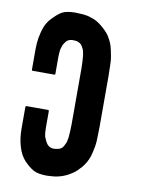

<svg xmlns="http://www.w3.org/2000/svg" viewBox="-81 -747 601 811"><g transform="rotate(10 220.0 -341.5)"><path d="M132.8 -418Q102.5 -418 42 -418Q40 -418 38.1 -418.9Q37.1 -419.9 37.1 -422.9Q37.1 -452.1 37.1 -511.7Q37.1 -523.4 38.1 -535.2Q39.1 -547.9 41 -559.6Q45.9 -586.9 54.7 -609.4Q64.5 -631.8 79.1 -646.5Q99.6 -668.9 119.1 -680.7Q138.7 -691.4 176.8 -691.4Q185.5 -691.4 197.3 -690.4Q209 -690.4 218.8 -688.5Q229.5 -687.5 240.2 -683.6Q250 -680.7 259.8 -676.8Q270.5 -671.9 280.3 -665Q290 -658.2 299.8 -649.4Q308.6 -641.6 318.4 -630.9Q328.1 -620.1 335 -605.5Q342.8 -591.8 346.7 -578.1Q350.6 -565.4 356.4 -534.2Q359.4 -516.6 359.4 -496.1Q360.4 -475.6 360.4 -451.2Q360.4 -450.2 360.4 -446.3Q360.4 -446.3 360.4 -446.3Q360.4 -446.3 360.4 -445.3Q360.4 -376 360.4 -236.3Q360.4 -236.3 360.4 -236.3Q360.4 -236.3 360.4 -235.4Q360.4 -234.4 360.4 -232.4Q360.4 -209 359.4 -188.5Q359.4 -168.9 356.4 -150.4Q350.6 -120.1 346.7 -107.4Q342.8 -94.7 335 -80.1Q327.1 -66.4 318.4 -55.7Q308.6 -44.9 299.8 -36.1Q294.9 -32.2 289.1 -27.3Q284.2 -23.4 279.3 -20.5Q273.4 -16.6 267.6 -13.7Q261.7 -9.8 255.9 -7.8Q245.1 -2.9 235.4 0Q224.6 2.9 214.8 4.9Q205.1 5.9 195.3 6.8Q185.5 7.8 176.8 7.8Q138.7 7.8 119.1 -2.9Q99.6 -13.7 78.1 -36.1Q57.6 -58.6 47.9 -91.8Q37.1 -126 37.1 -170.9Q37.1 -201.2 37.1 -261.7Q37.1 -263.7 38.1 -265.6Q40 -266.6 42 -266.6Q72.3 -266.6 132.8 -266.6Q134.8 -266.6 136.7 -265.6Q137.7 -263.7 137.7 -261.7Q137.7 -237.3 137.7 -189.5Q137.7 -178.7 138.7 -169.9Q139.6 -160.2 141.6 -152.3Q144.5 -145.5 147.5 -138.7Q150.4 -131.8 153.3 -127.9Q156.2 -123 160.2 -119.1Q164.1 -116.2 168 -113.3Q172.9 -111.3 176.8 -110.4Q181.6 -109.4 185.5 -109.4Q193.4 -109.4 200.2 -111.3Q207 -112.3 211.9 -114.3Q216.8 -117.2 221.7 -121.1Q225.6 -126 228.5 -131.8Q232.4 -138.7 235.4 -146.5Q237.3 -155.3 239.3 -167Q240.2 -177.7 241.2 -192.4Q242.2 -206.1 242.2 -223.6Q242.2 -303.7 242.2 -463.9Q242.2 -480.5 241.2 -494.1Q240.2 -508.8 239.3 -519.5Q237.3 -530.3 235.4 -539.1Q232.4 -547.9 228.5 -553.7Q225.6 -559.6 221.7 -563.5Q216.8 -568.4 211.9 -570.3Q207 -573.2 200.2 -574.2Q193.4 -575.2 185.5 -575.2Q181.6 -575.2 176.8 -574.2Q172.9 -574.2 168 -571.3Q163.1 -569.3 160.2 -566.4Q156.2 -562.5 153.3 -557.6Q149.4 -552.7 146.5 -546.9Q144.5 -540 141.6 -532.2Q139.6 -525.4 138.7 -515.6Q137.7 -506.8 137.7 -496.1Q137.7 -471.7 137.7 -422.9Q138.7 -419.9 136.7 -418.9Q134.8 -418 132.8 -418Z"/></g></svg>

Font: Typeface
Style: Regular
Weight: 400
Version: Version 1.0